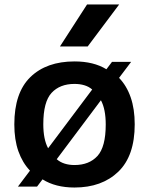

<svg xmlns="http://www.w3.org/2000/svg" viewBox="-20 -828 666 858"><path d="M512 -480Q546 -445 564 -393Q582 -341 582 -272.5Q582 -131 508.5 -60.5Q435 10 313 10Q228 10 170 -26.5L145.5 6H60L114 -65.5Q80.5 -100.5 62.2 -152Q44 -203.5 44 -272Q44 -414 116 -483.8Q188 -553.5 313 -553.5Q398.5 -553.5 455.5 -518.5L480.5 -551.5H566ZM313 -453Q247.5 -453 210.5 -413Q173.5 -373 173.5 -273Q173.5 -205 195 -165.5L392 -428Q377 -441 357 -447Q337 -453 313 -453ZM313 -90.5Q378.5 -90.5 415.5 -131Q452.5 -171.5 452.5 -271.5Q452.5 -340 431 -380L233.5 -116.5Q249 -103 269 -96.8Q289 -90.5 313 -90.5ZM248 -620.5 369 -808H512.5L372 -620.5Z"/></svg>

Font: Encode Sans Semi Expanded SemiBold
Style: Regular
Weight: 600
Width: 6
Designer: Multiple Designers
Foundry: Impallari Type
Version: Version 3.000; ttfautohint (v1.8.3) -l 8 -r 50 -G 200 -x 14 